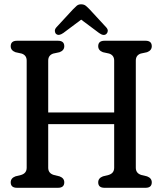

<svg xmlns="http://www.w3.org/2000/svg" viewBox="-20 -894 774 914"><path d="M209.5 -95.5Q209.5 -69 236.5 -61L263.5 -54.5Q286 -46 286 -26Q286 0 256 0H61Q31 0 31 -26Q31 -46 53.5 -54.5L80 -61Q107 -69 107 -95.5V-605.5Q107 -631 83 -639L53.5 -645.5Q31 -654 31 -674Q31 -700 61 -700H256Q286 -700 286 -674Q286 -654 263.5 -645.5L233.5 -639Q209.5 -631 209.5 -605.5V-358.5H523.5V-605.5Q523.5 -631 499.5 -639L470 -645.5Q447.5 -654 447.5 -674Q447.5 -700 477.5 -700H673Q702.5 -700 702.5 -674Q702.5 -654 680 -645.5L650 -639Q626.5 -631 626.5 -605.5V-95.5Q626.5 -69 653 -61L680 -54.5Q702.5 -46 702.5 -26Q702.5 0 673 0H477.5Q447.5 0 447.5 -26Q447.5 -46 470 -54.5L496.5 -61Q523.5 -69 523.5 -95.5V-303H209.5ZM486.5 -732.5Q473.5 -721 451.5 -737L366.5 -800.5L281.5 -737Q259.5 -721.5 247 -732.5Q242 -737 241.2 -746Q240.5 -755 248.5 -764L326.5 -848.5Q337 -859.5 345.2 -866.5Q353.5 -873.5 366 -873.5Q379.5 -873.5 388 -866.8Q396.5 -860 407.5 -848.5L485.5 -764Q494 -754.5 493 -746Q492 -737.5 486.5 -732.5Z"/></svg>

Font: Fraunces 144pt S100
Style: Regular
Weight: 400
Version: Version 1.000; ttfautohint (v1.8.3)